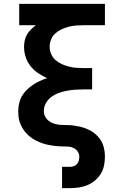

<svg xmlns="http://www.w3.org/2000/svg" viewBox="-20 -755 640 990"><path d="M300 215V105H342Q352 105 361.5 101.5Q371 98 377.5 90Q384 82 386.5 72Q389 62 389 52Q389 39 381 27Q373 15 360.5 8.5Q348 2 334.5 1Q321 0 307 0Q293 0 279 -1Q265 -2 251.5 -4Q238 -6 224.5 -9Q211 -12 198 -16.5Q185 -21 172.5 -27Q160 -33 148 -40.5Q136 -48 126 -57.5Q116 -67 107.5 -77.5Q99 -88 92.5 -100.5Q86 -113 81.5 -126Q77 -139 75.5 -153Q74 -167 74 -181Q74 -201 78.5 -221.5Q83 -242 93 -259.5Q103 -277 118 -291.5Q133 -306 150 -317.5Q167 -329 185.5 -337.5Q204 -346 223 -352Q199 -363 176.5 -378Q154 -393 137.5 -414Q121 -435 112.5 -460.5Q104 -486 104 -513Q104 -530 107.5 -546.5Q111 -563 119.5 -577.5Q128 -592 140 -603.5Q152 -615 165 -625H79V-735H521V-625H410Q391 -625 372 -623.5Q353 -622 334 -617Q315 -612 297.5 -604Q280 -596 265.5 -583Q251 -570 243.5 -551.5Q236 -533 236 -514Q236 -495 243.5 -477Q251 -459 265.5 -446Q280 -433 297.5 -425Q315 -417 334 -412Q353 -407 372 -405.5Q391 -404 410 -404H455V-294H410Q389 -294 367.5 -292.5Q346 -291 324.5 -287Q303 -283 282.5 -275.5Q262 -268 244.5 -255Q227 -242 216.5 -223Q206 -204 206 -182Q206 -166 214 -152Q222 -138 235 -129Q248 -120 263.5 -116Q279 -112 295 -111Q311 -110 327 -110Q343 -110 358.5 -108Q374 -106 389.5 -102.5Q405 -99 420 -93.5Q435 -88 449 -80Q463 -72 474.5 -61.5Q486 -51 495.5 -38Q505 -25 510.5 -10Q516 5 518.5 21Q521 37 521 52Q521 75 516.5 98Q512 121 500 140.5Q488 160 470.5 175Q453 190 432 199Q411 208 388 211.5Q365 215 342 215Z"/></svg>

Font: Iosevka SS04 XBd Ex
Style: Regular
Weight: 800
Width: 7
Monospace: yes
Designer: Belleve Invis
Foundry: Belleve Invis
Version: Version 19.0.0; ttfautohint (v1.8.4)